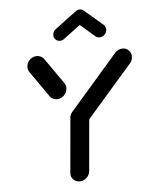

<svg xmlns="http://www.w3.org/2000/svg" viewBox="-51 -732 596 774"><g transform="rotate(-5 247.0 -345.0)"><path d="M266.3 -293.3Q281.9 -293.3 292.2 -282.2Q302.6 -271.1 301.1 -255.2L281.9 -38.1Q280.4 -22.2 268.3 -11.1Q256.3 0 240.4 0Q224.4 0 214.3 -11.1Q204.1 -22.2 205.6 -38.1L224.8 -255.2Q226.3 -271.1 238.3 -282.2Q250.4 -293.3 266.3 -293.3ZM219.6 -380.4Q219.6 -363.3 207.2 -350.7Q194.8 -338.1 177.8 -338.1Q168.9 -338.1 161.3 -342Q153.7 -345.9 149.3 -352.6L77 -456.3Q70.4 -465.2 70.4 -477.4Q70.4 -494.1 82.8 -506.3Q95.2 -518.5 111.9 -518.5Q120.7 -518.5 128.3 -514.6Q135.9 -510.7 140.7 -504.1L213.3 -400Q219.6 -390.7 219.6 -380.4ZM458.9 -518.5Q473.7 -518.5 483.7 -508.5Q493.7 -498.5 493.7 -483.7Q493.7 -467.8 483.7 -456.7L291.1 -235.6Q285.2 -228.9 276.9 -224.8Q268.5 -220.7 259.6 -220.7Q244.8 -220.7 234.8 -230.7Q224.8 -240.7 224.8 -255.6Q224.8 -270.7 235.2 -282.2L428.1 -504.1Q433.7 -510.7 441.9 -514.6Q450 -518.5 458.9 -518.5ZM300.4 -690.4Q311.1 -690.4 318.3 -683.3Q325.6 -676.3 325.6 -665.6Q325.6 -658.1 322 -651.9Q318.5 -645.6 313 -641.5L227.4 -577.4Q219.6 -571.5 210.4 -571.5Q200 -571.5 192.8 -578.7Q185.6 -585.9 185.6 -596.7Q185.6 -604.1 188.9 -610.2Q192.2 -616.3 198.1 -620.4L283.7 -684.4Q291.5 -690.4 300.4 -690.4ZM316.7 -684.4 391.5 -620.4Q395.6 -616.7 398 -611.1Q400.4 -605.6 400 -598.9Q398.9 -587.4 390.2 -579.4Q381.5 -571.5 370 -571.5Q361.1 -571.5 354.1 -577.4L280.4 -641.1Z"/></g></svg>

Font: 26F Galaxy Sans
Style: Bold Italic
Weight: 700
Italic angle: -5°
Designer: C₂₉H₂₅N₃O₅
Version: Version 1.200